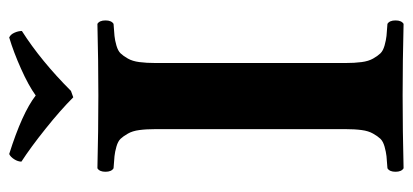

<svg xmlns="http://www.w3.org/2000/svg" viewBox="-254 -620 876 407"><g transform="rotate(-90 183.5 -416.0)"><path d="M113.8 -522.9Q113.8 -543.5 111.8 -558.1Q109.9 -572.8 104.2 -582.5Q98.6 -592.3 93.3 -597.9Q87.9 -603.5 76.7 -606.7Q65.4 -609.9 56.4 -610.8Q47.4 -611.8 30.8 -612.8Q23.4 -617.2 23.4 -629.9Q23.4 -642.6 30.8 -647Q110.8 -645 185.1 -645Q256.8 -645 336.9 -647Q344.2 -642.6 344.2 -629.9Q344.2 -617.2 336.9 -612.8Q320.3 -611.8 311.3 -610.8Q302.2 -609.9 291 -606.7Q279.8 -603.5 274.4 -597.9Q269 -592.3 263.4 -582.5Q257.8 -572.8 255.9 -558.1Q253.9 -543.5 253.9 -522.9V-122.1Q253.9 -101.6 255.9 -86.9Q257.8 -72.3 263.4 -62.5Q269 -52.7 274.4 -47.1Q279.8 -41.5 291 -38.3Q302.2 -35.2 311.3 -34.2Q320.3 -33.2 336.9 -32.2Q344.2 -27.8 344.2 -15.1Q344.2 -2.4 336.9 2Q256.8 0 185.1 0Q110.8 0 30.8 2Q23.4 -2.4 23.4 -15.1Q23.4 -27.8 30.8 -32.2Q47.4 -33.2 56.4 -34.2Q65.4 -35.2 76.7 -38.3Q87.9 -41.5 93.3 -47.1Q98.6 -52.7 104.2 -62.5Q109.9 -72.3 111.8 -86.9Q113.8 -101.6 113.8 -122.1ZM44.9 -808.1Q44.9 -815.4 49.8 -823.2Q54.7 -831.1 61 -834Q147.9 -806.6 185.1 -777.8Q206.1 -793 241.5 -808.8Q276.9 -824.7 308.1 -834Q314.5 -831.1 318.1 -823Q321.8 -814.9 321.8 -807.1Q258.3 -766.6 194.8 -703.1L181.2 -698.2Q153.8 -725.6 114.7 -756.8Q75.7 -788.1 44.9 -808.1Z"/></g></svg>

Font: Linux Libertine G
Style: Bold
Weight: 700
Designer: Philipp H. Poll
Foundry: Philipp H. Poll
Version: Version 5.0.3